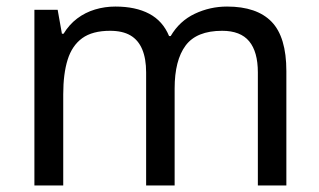

<svg xmlns="http://www.w3.org/2000/svg" viewBox="-20 -566 975 586"><path d="M673 -546Q764 -546 809 -499.5Q854 -453 854 -349V0H767V-345Q767 -408 740.5 -440Q714 -472 658 -472Q580 -472 546.5 -427Q513 -382 513 -296V0H426V-345Q426 -387 414 -415.5Q402 -444 378 -458Q354 -472 316 -472Q262 -472 231 -449.5Q200 -427 186.5 -384Q173 -341 173 -278V0H85V-536H156L169 -463H174Q191 -491 215.5 -509.5Q240 -528 270 -537Q300 -546 332 -546Q394 -546 435.5 -524Q477 -502 496 -456H501Q528 -502 574.5 -524Q621 -546 673 -546Z"/></svg>

Font: lmalayalam15
Style: Book
Weight: 400
Designer: Jelle Bosma - Monotype Design Team
Foundry: Monotype Imaging Inc.
Version: Version 2.003